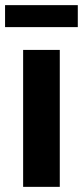

<svg xmlns="http://www.w3.org/2000/svg" viewBox="-26 -727 323 747"><path d="M276.7 -707H-6.3V-621.5H276.7ZM64 -532.8V0H206.6V-532.8Z"/></svg>

Font: Estedad VF
Style: Regular
Weight: 100
Designer: Amin Abedi
Version: Version 7.3